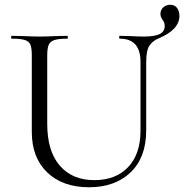

<svg xmlns="http://www.w3.org/2000/svg" viewBox="-20 -776 776 809"><path d="M355 13Q244 13 179 -49.5Q114 -112 114 -220V-544Q114 -574 108 -588Q102 -602 84.5 -607.5Q67 -613 29 -613Q27 -613 27 -619Q27 -625 29 -625L78 -624Q120 -622 146 -622Q173 -622 217 -624L263 -625Q266 -625 266 -619Q266 -613 263 -613Q226 -613 208.5 -607Q191 -601 185 -586.5Q179 -572 179 -542V-255Q179 -139 232 -78Q285 -17 377 -17Q468 -17 520 -72Q572 -127 572 -225V-515Q572 -613 485 -613Q482 -613 482 -619Q482 -625 485 -625L528 -624Q564 -622 585 -622Q632 -622 653 -632.5Q674 -643 674 -667Q674 -682 664 -694Q656 -706 656 -717Q656 -735 668.5 -745.5Q681 -756 697 -756Q716 -756 726 -742.5Q736 -729 736 -709Q736 -651 648 -614Q625 -605 610.5 -585Q596 -565 596 -515V-226Q596 -113 530.5 -50Q465 13 355 13Z"/></svg>

Font: Cormorant
Style: Regular
Weight: 400
Designer: Christian Thalmann (Catharsis Fonts)
Foundry: Catharsis Fonts
Version: Version 4.000